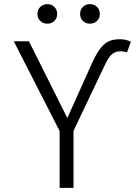

<svg xmlns="http://www.w3.org/2000/svg" viewBox="-20 -903 655 923"><path d="M590.8 -651.8Q584.1 -653.3 575.9 -654.9Q567.7 -656.4 557.4 -656.4Q535.4 -656.4 519 -642.8Q502.6 -629.2 486.7 -595.9L333.3 -273.8V0H266.7V-272.8L46.2 -704.6H119L303.6 -335.4L422.6 -600Q443.6 -646.2 463.1 -671Q482.6 -695.9 504.4 -705.1Q526.2 -714.4 554.9 -714.4Q571.3 -714.4 584.4 -711.3Q597.4 -708.2 609.2 -702.6ZM208.2 -789.2Q187.2 -789.2 173.6 -802.3Q160 -815.4 160 -835.4Q160 -856.4 173.6 -869.7Q187.2 -883.1 208.2 -883.1Q227.7 -883.1 241.3 -869.7Q254.9 -856.4 254.9 -835.4Q254.9 -815.4 241.3 -802.3Q227.7 -789.2 208.2 -789.2ZM411.8 -789.2Q391.8 -789.2 378.5 -802.3Q365.1 -815.4 365.1 -835.4Q365.1 -856.4 378.5 -869.7Q391.8 -883.1 411.8 -883.1Q432.8 -883.1 446.4 -869.7Q460 -856.4 460 -835.4Q460 -815.4 446.4 -802.3Q432.8 -789.2 411.8 -789.2Z"/></svg>

Font: Fira Code Light
Style: Regular
Weight: 300
Monospace: yes
Designer: Carrois Corporate, Edenspiekermann AG, Nikita Prokopov
Foundry: Carrois Corporate, Edenspiekermann AG, Nikita Prokopov
Version: Version 6.000; ttfautohint (v1.8.2) -l 8 -r 50 -G 200 -x 14 